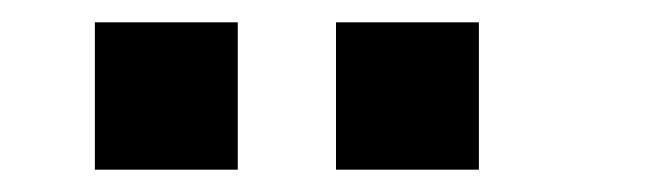

<svg xmlns="http://www.w3.org/2000/svg" viewBox="-20 -758 581 172"><path d="M65 -738H193V-606H65ZM281 -738H409V-606H281Z"/></svg>

Font: Panefresco 999wt
Style: Regular
Weight: 900
Version: Version 1.001